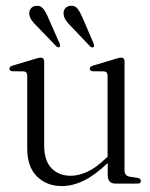

<svg xmlns="http://www.w3.org/2000/svg" viewBox="-20 -634 519 663"><path d="M74 -122V-372.5Q74 -386.5 62 -387.5L21.5 -388Q12.5 -389.5 12.5 -397Q12.5 -404 23.5 -407.5L100.5 -430.5Q114 -435 120.5 -435Q132.5 -435 132.5 -421.5V-132.5Q132.5 -79 158 -53Q183.5 -27 224 -27Q251 -27 280.8 -40.5Q310.5 -54 343 -85L351.5 -92.5V-372.5Q351.5 -386.5 339.5 -387.5L299.5 -388Q290 -389.5 290 -397Q290 -404 301.5 -407.5L378 -430.5Q391.5 -435 398 -435Q410 -435 410 -421.5V-45.5Q410 -27 427.5 -24L456.5 -19.5Q466.5 -17 466.5 -9Q466.5 0 455 0H378.5Q352 0 352 -29.5V-71Q306.5 -28 268.5 -9.8Q230.5 8.5 193 8.5Q141.5 8.5 107.8 -24.5Q74 -57.5 74 -122ZM148 -569.5 185.5 -484.5Q189.5 -476 185.5 -472Q180.5 -468 174 -474.5L107.5 -543.5Q96.5 -554 89.2 -564.2Q82 -574.5 81 -587Q80.5 -598 87.5 -605.8Q94.5 -613.5 106.5 -614Q121 -615 130.2 -602.8Q139.5 -590.5 148 -569.5ZM266.5 -569.5 303 -484.5Q307 -475 303 -471.5Q297.5 -468 291 -474L225 -543.5Q214 -554 207 -564.5Q200 -575 199.5 -587.5Q199 -598.5 206 -606Q213 -613.5 225 -614Q240 -615 249 -602.5Q258 -590 266.5 -569.5Z"/></svg>

Font: Fraunces 144pt Soft Light
Style: Regular
Weight: 300
Version: Version 1.000;[0bf87f6ff]